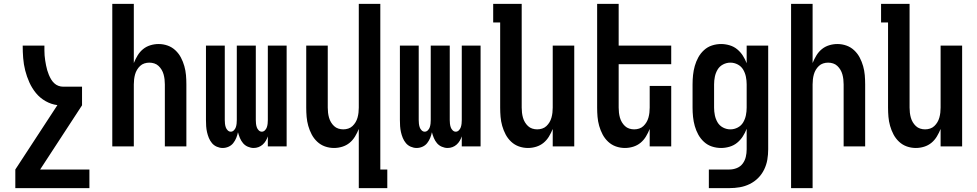

<svg xmlns="http://www.w3.org/2000/svg" viewBox="-20 -755 5040 990"><path d="M59 215V119L276 -213Q244 -217 215 -233.5Q186 -250 165.5 -275Q145 -300 131.5 -330Q118 -360 110 -391.5Q102 -423 99.5 -455.5Q97 -488 97 -520H209Q209 -507 209 -494.5Q209 -482 210 -469Q211 -456 213 -443.5Q215 -431 217.5 -418Q220 -405 223.5 -393Q227 -381 232 -369Q237 -357 243.5 -346Q250 -335 259.5 -326Q269 -317 281 -312.5Q293 -308 306 -308H403V-212L187 119H441V215Z M559 0V-735H670V-430Q678 -450 689.5 -469Q701 -488 717.5 -501.5Q734 -515 755 -521.5Q776 -528 798 -528Q822 -528 844.5 -520Q867 -512 884.5 -495.5Q902 -479 913 -458Q924 -437 930.5 -414Q937 -391 939 -367.5Q941 -344 941 -320V0H830V-320Q830 -333 828.5 -346Q827 -359 823.5 -371.5Q820 -384 813.5 -395Q807 -406 797.5 -415Q788 -424 775.5 -428Q763 -432 750 -432Q737 -432 724.5 -428Q712 -424 702.5 -415Q693 -406 686.5 -395Q680 -384 676.5 -371.5Q673 -359 671.5 -346Q670 -333 670 -320V0Z M1128 8Q1113 8 1098 1.5Q1083 -5 1073 -17Q1063 -29 1057 -43.5Q1051 -58 1047.5 -73.5Q1044 -89 1043 -104.5Q1042 -120 1042 -136V-520H1139V-136Q1139 -127 1140 -117.5Q1141 -108 1144 -99Q1147 -90 1154 -83Q1161 -76 1170 -76Q1179 -76 1186 -83Q1193 -90 1196 -99Q1199 -108 1200 -117.5Q1201 -127 1201 -136V-520H1299V-136Q1299 -127 1300 -117.5Q1301 -108 1304 -99Q1307 -90 1314 -83Q1321 -76 1330 -76Q1339 -76 1346 -83Q1353 -90 1356 -99Q1359 -108 1360 -117.5Q1361 -127 1361 -136V-520H1458V0H1361V-52Q1357 -40 1350.5 -29Q1344 -18 1334.5 -9.5Q1325 -1 1313 3.5Q1301 8 1288 8Q1273 8 1258 1.5Q1243 -5 1233 -17Q1223 -29 1217 -43.5Q1211 -58 1207 -73Q1204 -58 1198 -43.5Q1192 -29 1182.5 -17Q1173 -5 1158.5 1.5Q1144 8 1128 8Z M1830 215V-90Q1822 -70 1810.5 -51Q1799 -32 1782.5 -18.5Q1766 -5 1745 1.5Q1724 8 1702 8Q1678 8 1655.5 0Q1633 -8 1615.5 -24.5Q1598 -41 1587 -62Q1576 -83 1569.5 -106Q1563 -129 1561 -152.5Q1559 -176 1559 -200V-520H1670V-200Q1670 -187 1671.5 -174Q1673 -161 1676.5 -148.5Q1680 -136 1686.5 -125Q1693 -114 1702.5 -105Q1712 -96 1724.5 -92Q1737 -88 1750 -88Q1763 -88 1775.5 -92Q1788 -96 1797.5 -105Q1807 -114 1813.5 -125Q1820 -136 1823.5 -148.5Q1827 -161 1828.5 -174Q1830 -187 1830 -200V-735H1941V119H1977V215Z M2128 8Q2113 8 2098 1.5Q2083 -5 2073 -17Q2063 -29 2057 -43.5Q2051 -58 2047.5 -73.5Q2044 -89 2043 -104.5Q2042 -120 2042 -136V-520H2139V-136Q2139 -127 2140 -117.5Q2141 -108 2144 -99Q2147 -90 2154 -83Q2161 -76 2170 -76Q2179 -76 2186 -83Q2193 -90 2196 -99Q2199 -108 2200 -117.5Q2201 -127 2201 -136V-520H2299V-136Q2299 -127 2300 -117.5Q2301 -108 2304 -99Q2307 -90 2314 -83Q2321 -76 2330 -76Q2339 -76 2346 -83Q2353 -90 2356 -99Q2359 -108 2360 -117.5Q2361 -127 2361 -136V-520H2458V0H2361V-52Q2357 -40 2350.5 -29Q2344 -18 2334.5 -9.5Q2325 -1 2313 3.5Q2301 8 2288 8Q2273 8 2258 1.5Q2243 -5 2233 -17Q2223 -29 2217 -43.5Q2211 -58 2207 -73Q2204 -58 2198 -43.5Q2192 -29 2182.5 -17Q2173 -5 2158.5 1.5Q2144 8 2128 8Z M2702 8Q2678 8 2655.5 0Q2633 -8 2615.5 -24.5Q2598 -41 2587 -62Q2576 -83 2569.5 -106Q2563 -129 2561 -152.5Q2559 -176 2559 -200V-639H2523V-735H2670V-200Q2670 -187 2671.5 -174Q2673 -161 2676.5 -148.5Q2680 -136 2686.5 -125Q2693 -114 2702.5 -105Q2712 -96 2724.5 -92Q2737 -88 2750 -88Q2763 -88 2775.5 -92Q2788 -96 2797.5 -105Q2807 -114 2813.5 -125Q2820 -136 2823.5 -148.5Q2827 -161 2828.5 -174Q2830 -187 2830 -200V-520H2941V0H2830V-90Q2822 -70 2810.5 -51Q2799 -32 2782.5 -18.5Q2766 -5 2745 1.5Q2724 8 2702 8Z M3202 8Q3178 8 3155.5 0Q3133 -8 3115.5 -24.5Q3098 -41 3087 -62Q3076 -83 3069.5 -106Q3063 -129 3061 -152.5Q3059 -176 3059 -200V-735H3170V-520H3441V-424H3170V-200Q3170 -187 3171.5 -174Q3173 -161 3176.5 -148.5Q3180 -136 3186.5 -125Q3193 -114 3202.5 -105Q3212 -96 3224.5 -92Q3237 -88 3250 -88Q3263 -88 3275.5 -92Q3288 -96 3297.5 -105Q3307 -114 3313.5 -125Q3320 -136 3323.5 -148.5Q3327 -161 3328.5 -174Q3330 -187 3330 -200V-312H3441V0H3330V-90Q3322 -70 3310.5 -51Q3299 -32 3282.5 -18.5Q3266 -5 3245 1.5Q3224 8 3202 8Z M3635 215V119H3741Q3761 119 3779.5 111.5Q3798 104 3809.5 88.5Q3821 73 3825.5 54Q3830 35 3830 15V-91Q3822 -70 3810 -51.5Q3798 -33 3781 -19Q3764 -5 3742 1.5Q3720 8 3698 8Q3674 8 3651 0.5Q3628 -7 3610 -23.5Q3592 -40 3580.5 -61Q3569 -82 3562.5 -105Q3556 -128 3553.5 -152Q3551 -176 3551 -200V-320Q3551 -344 3553.5 -368Q3556 -392 3562.5 -415Q3569 -438 3580.5 -459Q3592 -480 3610 -496.5Q3628 -513 3651 -520.5Q3674 -528 3698 -528Q3720 -528 3742 -521.5Q3764 -515 3781 -501Q3798 -487 3810 -468.5Q3822 -450 3830 -429V-520H3941V15Q3941 42 3936.5 68.5Q3932 95 3920 119.5Q3908 144 3889 163Q3870 182 3845.5 194Q3821 206 3794.5 210.5Q3768 215 3741 215ZM3746 -88Q3766 -88 3784 -97.5Q3802 -107 3812 -124Q3822 -141 3826 -160.5Q3830 -180 3830 -200V-320Q3830 -340 3826 -359.5Q3822 -379 3812 -396Q3802 -413 3784 -422.5Q3766 -432 3746 -432Q3726 -432 3708 -422.5Q3690 -413 3680 -396Q3670 -379 3666 -359.5Q3662 -340 3662 -320V-200Q3662 -180 3666 -160.5Q3670 -141 3680 -124Q3690 -107 3708 -97.5Q3726 -88 3746 -88Z M4059 215V-735H4170V-430Q4178 -450 4189.5 -469Q4201 -488 4217.5 -501.5Q4234 -515 4255 -521.5Q4276 -528 4298 -528Q4322 -528 4344.5 -520Q4367 -512 4384.5 -495.5Q4402 -479 4413 -458Q4424 -437 4430.5 -414Q4437 -391 4439 -367.5Q4441 -344 4441 -320V0H4330V-320Q4330 -333 4328.5 -346Q4327 -359 4323.5 -371.5Q4320 -384 4313.5 -395Q4307 -406 4297.5 -415Q4288 -424 4275.5 -428Q4263 -432 4250 -432Q4237 -432 4224.5 -428Q4212 -424 4202.5 -415Q4193 -406 4186.5 -395Q4180 -384 4176.5 -371.5Q4173 -359 4171.5 -346Q4170 -333 4170 -320V215Z M4702 8Q4678 8 4655.5 0Q4633 -8 4615.5 -24.5Q4598 -41 4587 -62Q4576 -83 4569.5 -106Q4563 -129 4561 -152.5Q4559 -176 4559 -200V-639H4523V-735H4670V-200Q4670 -187 4671.5 -174Q4673 -161 4676.5 -148.5Q4680 -136 4686.5 -125Q4693 -114 4702.5 -105Q4712 -96 4724.5 -92Q4737 -88 4750 -88Q4763 -88 4775.5 -92Q4788 -96 4797.5 -105Q4807 -114 4813.5 -125Q4820 -136 4823.5 -148.5Q4827 -161 4828.5 -174Q4830 -187 4830 -200V-520H4941V0H4830V-90Q4822 -70 4810.5 -51Q4799 -32 4782.5 -18.5Q4766 -5 4745 1.5Q4724 8 4702 8Z"/></svg>

Font: Iosevka Term Curly
Style: Bold
Weight: 700
Designer: Belleve Invis
Foundry: Belleve Invis
Version: Version 32.3.0